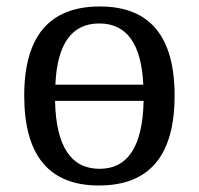

<svg xmlns="http://www.w3.org/2000/svg" viewBox="-20 -566 617 596"><path d="M287.1 9.8Q55.2 9.8 55.2 -269Q55.2 -545.9 290 -545.9Q522 -545.9 522 -269Q522 9.8 287.1 9.8ZM151.9 -303.2H424.8Q416 -493.2 288.1 -493.2Q160.2 -493.2 151.9 -303.2ZM425.8 -252.9H150.9Q155.3 -42 289.1 -42Q421.4 -42 425.8 -252.9Z"/></svg>

Font: Noto Serif
Style: Regular
Weight: 400
Designer: Monotype Design team
Foundry: Monotype Imaging Inc.
Version: Version 1.02